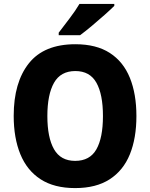

<svg xmlns="http://www.w3.org/2000/svg" viewBox="-20 -951 768 981"><path d="M677 -358Q677 -245 643.5 -162.5Q610 -80 540.5 -35Q471 10 364 10Q257 10 187.5 -35Q118 -80 84 -163Q50 -246 50 -359Q50 -530 127.5 -627.5Q205 -725 365 -725Q472 -725 541 -680.5Q610 -636 643.5 -553.5Q677 -471 677 -358ZM222 -358Q222 -248 256 -188.5Q290 -129 364 -129Q439 -129 472.5 -188Q506 -247 506 -358Q506 -469 472.5 -528.5Q439 -588 365 -588Q290 -588 256 -528Q222 -468 222 -358ZM564 -921Q546 -903 514.5 -875Q483 -847 449 -818.5Q415 -790 389 -771H280V-784Q305 -817 335.5 -857Q366 -897 386 -931H564Z"/></svg>

Font: Noto Sans Tamil SemiCondensed ExtraBold
Style: Regular
Weight: 800
Width: 4
Designer: Jelle Bosma - Monotype Design Team
Foundry: Monotype Imaging Inc.
Version: Version 2.004; ttfautohint (v1.8.4.7-5d5b)